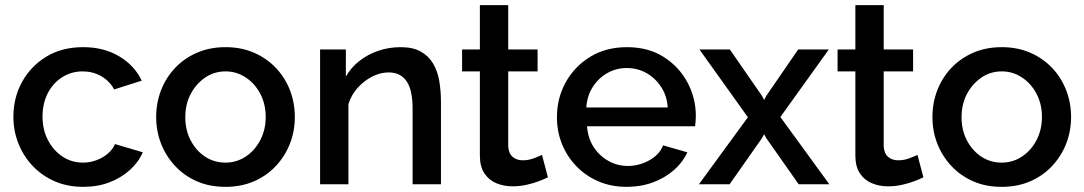

<svg xmlns="http://www.w3.org/2000/svg" viewBox="-20 -715 4208 745"><path d="M303 10Q242 10 192.5 -11.5Q143 -33 107 -71Q71 -109 51.5 -158Q32 -207 32 -262Q32 -336 65.5 -397Q99 -458 159.5 -495Q220 -532 303 -532Q383 -532 442.5 -496.5Q502 -461 530 -402L423 -368Q405 -401 372.5 -419.5Q340 -438 301 -438Q257 -438 221.5 -415.5Q186 -393 165.5 -353.5Q145 -314 145 -262Q145 -212 166 -171.5Q187 -131 222.5 -107.5Q258 -84 302 -84Q329 -84 354.5 -93.5Q380 -103 399 -119.5Q418 -136 426 -156L534 -124Q517 -85 483.5 -55Q450 -25 404.5 -7.5Q359 10 303 10Z M855 10Q793 10 744 -11.5Q695 -33 659.5 -71Q624 -109 605 -157.5Q586 -206 586 -261Q586 -316 605 -365Q624 -414 659.5 -451.5Q695 -489 744.5 -510.5Q794 -532 855 -532Q916 -532 965.5 -510.5Q1015 -489 1050.5 -451.5Q1086 -414 1105 -365Q1124 -316 1124 -261Q1124 -206 1105 -157.5Q1086 -109 1050.5 -71Q1015 -33 965.5 -11.5Q916 10 855 10ZM699 -260Q699 -210 720 -170Q741 -130 776 -107Q811 -84 855 -84Q898 -84 933.5 -107.5Q969 -131 990 -171.5Q1011 -212 1011 -261Q1011 -311 990 -351Q969 -391 933.5 -414.5Q898 -438 855 -438Q811 -438 776 -414Q741 -390 720 -350.5Q699 -311 699 -260Z M1691 0H1581V-293Q1581 -366 1557.5 -400Q1534 -434 1488 -434Q1456 -434 1424.5 -418Q1393 -402 1368 -374.5Q1343 -347 1332 -311V0H1222V-523H1322V-418Q1342 -453 1374.5 -478.5Q1407 -504 1448 -518Q1489 -532 1535 -532Q1582 -532 1612.5 -515Q1643 -498 1660.5 -468.5Q1678 -439 1684.5 -400.5Q1691 -362 1691 -319Z M2106 -27Q2092 -20 2071 -12Q2050 -4 2023.5 2Q1997 8 1969 8Q1935 8 1906 -4Q1877 -16 1859.5 -42.5Q1842 -69 1842 -111V-438H1773V-523H1842V-695H1952V-523H2066V-438H1952V-146Q1954 -119 1969.5 -106Q1985 -93 2008 -93Q2031 -93 2052 -101Q2073 -109 2083 -114Z M2412 10Q2351 10 2301.5 -11.5Q2252 -33 2216 -70.5Q2180 -108 2160.5 -156.5Q2141 -205 2141 -260Q2141 -334 2175 -395.5Q2209 -457 2270 -494.5Q2331 -532 2413 -532Q2495 -532 2554.5 -494.5Q2614 -457 2647 -396Q2680 -335 2680 -265Q2680 -253 2679 -242.5Q2678 -232 2677 -225H2258Q2261 -179 2283.5 -144.5Q2306 -110 2341 -90.5Q2376 -71 2416 -71Q2460 -71 2499.5 -93Q2539 -115 2553 -151L2647 -124Q2630 -86 2595.5 -55.5Q2561 -25 2514 -7.5Q2467 10 2412 10ZM2255 -298H2571Q2568 -343 2545.5 -377.5Q2523 -412 2488.5 -431.5Q2454 -451 2412 -451Q2371 -451 2336.5 -431.5Q2302 -412 2280 -377.5Q2258 -343 2255 -298Z M2812 -523 2936 -344 2945 -327 2954 -344 3077 -523H3196L3008 -261L3198 0H3079L2954 -178L2945 -194L2936 -178L2811 0H2692L2882 -260L2694 -523Z M3563 -27Q3549 -20 3528 -12Q3507 -4 3480.5 2Q3454 8 3426 8Q3392 8 3363 -4Q3334 -16 3316.5 -42.5Q3299 -69 3299 -111V-438H3230V-523H3299V-695H3409V-523H3523V-438H3409V-146Q3411 -119 3426.5 -106Q3442 -93 3465 -93Q3488 -93 3509 -101Q3530 -109 3540 -114Z M3867 10Q3805 10 3756 -11.5Q3707 -33 3671.5 -71Q3636 -109 3617 -157.5Q3598 -206 3598 -261Q3598 -316 3617 -365Q3636 -414 3671.5 -451.5Q3707 -489 3756.5 -510.5Q3806 -532 3867 -532Q3928 -532 3977.5 -510.5Q4027 -489 4062.5 -451.5Q4098 -414 4117 -365Q4136 -316 4136 -261Q4136 -206 4117 -157.5Q4098 -109 4062.5 -71Q4027 -33 3977.5 -11.5Q3928 10 3867 10ZM3711 -260Q3711 -210 3732 -170Q3753 -130 3788 -107Q3823 -84 3867 -84Q3910 -84 3945.5 -107.5Q3981 -131 4002 -171.5Q4023 -212 4023 -261Q4023 -311 4002 -351Q3981 -391 3945.5 -414.5Q3910 -438 3867 -438Q3823 -438 3788 -414Q3753 -390 3732 -350.5Q3711 -311 3711 -260Z"/></svg>

Font: Raleway Thin SemiBold
Style: Regular
Weight: 600
Version: Version 4.026